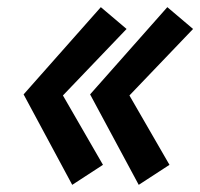

<svg xmlns="http://www.w3.org/2000/svg" viewBox="-20 -523 560 537"><path d="M156 -256 334 -442 262 -503 46 -259 182 -6 268 -62ZM342 -256 520 -442 448 -503 232 -259 368 -6 454 -62Z"/></svg>

Font: Jost* 600 Semi Italic
Style: Italic
Weight: 600
Italic angle: -10°
Version: Version 3.200; ttfautohint (v0.97) -l 8 -r 50 -G 200 -x 14 -